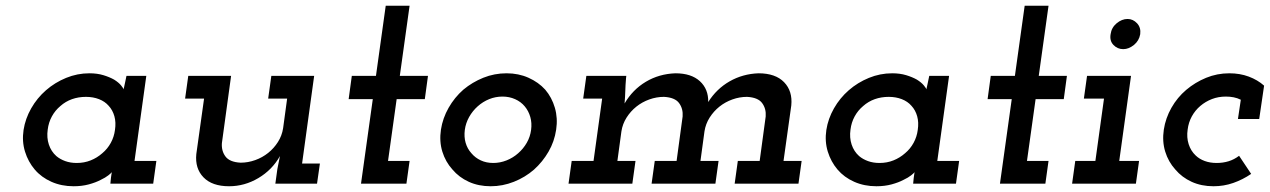

<svg xmlns="http://www.w3.org/2000/svg" viewBox="-20 -639 4418 668"><path d="M62 -187Q56 -147 67 -111.5Q78 -76 101 -49Q124 -22 159 -6.5Q194 9 236 9Q265 9 289 2.5Q313 -4 330 -13Q347 -21 357 -29Q367 -37 369 -40Q368 -35 367.5 -31Q367 -27 366 -20L364 0H513L524 -79H448L489 -375H420Q418 -363 415 -351Q412 -339 410 -328Q410 -331 401.5 -341.5Q393 -352 377 -362Q361 -371 339.5 -377.5Q318 -384 291 -384Q249 -384 210 -368Q171 -352 140 -325Q109 -298 88.5 -262Q68 -226 62 -187ZM146 -188Q149 -213 160.5 -234Q172 -255 190 -270Q208 -286 230.5 -294Q253 -302 279 -302Q304 -302 324.5 -294Q345 -286 358 -271Q372 -256 378 -234.5Q384 -213 380 -187Q377 -163 365.5 -142Q354 -121 336 -106Q318 -90 295.5 -81Q273 -72 247 -72Q225 -72 207 -78.5Q189 -85 176 -96Q158 -112 150 -136Q142 -160 146 -188Z M938 0H1083L1093 -70H1031L1073 -375H924L913 -296H979L965 -193Q961 -167 947 -145Q933 -123 913 -107Q893 -91 868 -82Q843 -73 817 -73Q779 -75 764.5 -94.5Q750 -114 752 -141L784 -375H635L624 -296H690L663 -103Q658 -53 688 -22Q718 9 777 9Q831 9 879 -19.5Q927 -48 954 -96L945 -51Z M1322 -619 1288 -375H1204L1193 -294H1277L1236 0H1394L1405 -79H1330L1360 -294H1458L1469 -375H1371L1405 -619Z M1514.1 -188Q1508 -147 1519 -111.4Q1530 -75.9 1554 -49.4Q1577 -22 1611 -6.5Q1645 9 1687.3 9Q1728.6 9 1767.8 -6.5Q1807 -22 1838 -49Q1868 -76 1888.4 -111.3Q1908.9 -146.6 1915 -188Q1921 -228 1910.5 -264Q1900 -300 1877 -327Q1853.5 -353 1818.7 -368.5Q1784 -384 1742.5 -384Q1699.9 -384 1661.5 -368.5Q1623.1 -353 1592 -327Q1561.3 -300 1540.8 -264Q1520.3 -228 1514.1 -188ZM1597.2 -187.3Q1600.4 -210.9 1612.2 -232Q1624.1 -253.1 1642 -269.1Q1659.9 -285.1 1682 -294.1Q1704 -303 1728.3 -303Q1752 -303 1772.1 -294Q1792.2 -285.1 1805.6 -269Q1819 -253 1825 -232Q1831 -211 1827.8 -187.3Q1824.7 -163 1812.7 -142.2Q1800.7 -121.4 1783 -106Q1765.1 -90 1742.5 -81Q1719.8 -72 1696.2 -72Q1672 -72 1652.7 -81Q1633.3 -90 1620 -106Q1606 -121.4 1600 -142.2Q1594 -163 1597.2 -187.3Z M2547 -79 2536 0H2758L2769 -79H2706L2733 -272Q2738 -322 2708 -353Q2678 -384 2619 -384Q2564 -382 2518.5 -356Q2473 -330 2444 -284Q2445 -329 2415 -356.5Q2385 -384 2330 -384Q2273 -382 2227 -354.5Q2181 -327 2153 -279Q2155 -303 2155.5 -322.5Q2156 -342 2158 -366L2159 -375H2020L2009 -296H2075L2045 -79H1969L1958 0H2180L2191 -79H2128L2142 -182Q2146 -208 2160 -230Q2174 -252 2194 -268Q2214 -284 2239 -293Q2264 -302 2290 -302Q2328 -300 2342.5 -280.5Q2357 -261 2355 -234L2334 -79H2258L2247 0H2469L2480 -79H2417L2431 -182Q2435 -208 2449 -230Q2463 -252 2483 -268Q2503 -284 2528 -293Q2553 -302 2579 -302Q2617 -300 2631.5 -280.5Q2646 -261 2644 -234L2623 -79Z M2855 -187Q2849 -147 2860 -111.5Q2871 -76 2894 -49Q2917 -22 2952 -6.5Q2987 9 3029 9Q3058 9 3082 2.5Q3106 -4 3123 -13Q3140 -21 3150 -29Q3160 -37 3162 -40Q3161 -35 3160.5 -31Q3160 -27 3159 -20L3157 0H3306L3317 -79H3241L3282 -375H3213Q3211 -363 3208 -351Q3205 -339 3203 -328Q3203 -331 3194.5 -341.5Q3186 -352 3170 -362Q3154 -371 3132.5 -377.5Q3111 -384 3084 -384Q3042 -384 3003 -368Q2964 -352 2933 -325Q2902 -298 2881.5 -262Q2861 -226 2855 -187ZM2939 -188Q2942 -213 2953.5 -234Q2965 -255 2983 -270Q3001 -286 3023.5 -294Q3046 -302 3072 -302Q3097 -302 3117.5 -294Q3138 -286 3151 -271Q3165 -256 3171 -234.5Q3177 -213 3173 -187Q3170 -163 3158.5 -142Q3147 -121 3129 -106Q3111 -90 3088.5 -81Q3066 -72 3040 -72Q3018 -72 3000 -78.5Q2982 -85 2969 -96Q2951 -112 2943 -136Q2935 -160 2939 -188Z M3545 -619 3511 -375H3427L3416 -294H3500L3459 0H3617L3628 -79H3553L3583 -294H3681L3692 -375H3594L3628 -619Z M3721 -79 3710 0H3932L3943 -79H3874L3915 -375H3762L3751 -296H3821L3791 -79ZM3844 -520Q3840 -497 3854 -482.5Q3868 -468 3888 -468Q3907 -468 3925 -482.5Q3943 -497 3947 -520Q3950 -543 3936 -558Q3922 -573 3903 -573Q3883 -573 3865 -558Q3847 -543 3844 -520Z M4333 -34 4291 -97Q4274 -84 4254.5 -78Q4235 -72 4213 -72Q4189.9 -72 4171.3 -78.9Q4152.8 -85.7 4140 -98Q4123 -114 4115.5 -137.5Q4108 -161 4112 -188Q4115 -213 4126.5 -234Q4138 -255 4156.1 -270.4Q4174.3 -285.8 4196.6 -294.4Q4219 -303 4245 -303Q4259 -303 4272 -300.5Q4285 -298 4297 -292L4287 -225H4361L4378 -341Q4355.5 -361 4324.7 -372.5Q4294 -384 4257 -384Q4214.6 -384 4176.3 -368.3Q4138.1 -352.6 4107 -326.3Q4076 -300 4055.6 -264Q4035.2 -228 4029.1 -188Q4023 -147 4034 -111.4Q4045 -75.9 4069 -49.4Q4092 -22 4125.9 -6.5Q4159.9 9 4202 9Q4238 9 4270.8 -2.5Q4303.7 -14 4333 -34Z"/></svg>

Font: Josefin Slab Thin
Style: Italic
Weight: 100
Italic angle: -12°
Designer: Santiago Orozco
Foundry: Typemade
Version: Version 2.000